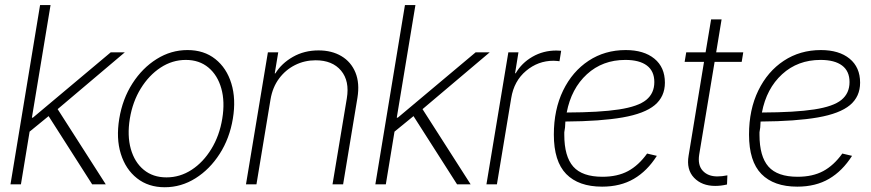

<svg xmlns="http://www.w3.org/2000/svg" viewBox="-20 -748 3534 779"><path d="M22.5 0 142.6 -727.5H185.1L109.4 -270.5H113.3L429.2 -535.6H486.3L213.9 -305.2L409.2 0H354L177.2 -276.9L100.1 -213.9L64.9 0Z M648.4 11.7Q582 11.7 535.9 -24.7Q489.7 -61 470.2 -123.8Q450.7 -186.5 463.9 -266.6Q477.1 -346.7 517.3 -409.4Q557.6 -472.2 615.7 -508.5Q673.8 -544.9 740.7 -544.9Q807.6 -544.9 853.5 -508.5Q899.4 -472.2 918.7 -409.2Q938 -346.2 924.8 -266.6Q911.6 -186.5 871.3 -123.8Q831.1 -61 773.2 -24.7Q715.3 11.7 648.4 11.7ZM655.3 -28.3Q710.4 -28.3 757.6 -59.1Q804.7 -89.8 837.6 -143.8Q870.6 -197.8 881.8 -266.6Q893.1 -335.4 877.9 -389.2Q862.8 -442.9 825.7 -473.9Q788.6 -504.9 733.9 -504.9Q679.2 -504.9 631.8 -473.9Q584.5 -442.9 551.3 -389.2Q518.1 -335.4 506.8 -266.6Q495.6 -197.8 510.7 -143.8Q525.9 -89.8 563.2 -59.1Q600.6 -28.3 655.3 -28.3Z M1077.6 -344.7 1020.5 0H978L1066.9 -535.6H1108.9L1094.7 -450.2H1097.2Q1122.6 -491.2 1168.5 -517.3Q1214.4 -543.5 1272.5 -543.5Q1326.2 -543.5 1365.2 -520.3Q1404.3 -497.1 1422.1 -453.9Q1439.9 -410.6 1430.2 -351.1L1372.1 0H1329.1L1387.2 -349.1Q1398.9 -419.4 1363.8 -461.4Q1328.6 -503.4 1260.7 -503.4Q1215.8 -503.4 1177.2 -484.1Q1138.7 -464.8 1112.3 -429.4Q1085.9 -394 1077.6 -344.7Z M1502.9 0 1623 -727.5H1665.5L1589.8 -270.5H1593.8L1909.7 -535.6H1966.8L1694.3 -305.2L1889.6 0H1834.5L1657.7 -276.9L1580.6 -213.9L1545.4 0Z M1953.6 0 2042.5 -535.6H2083.5L2069.8 -450.7H2072.3Q2096.7 -492.7 2140.4 -517.8Q2184.1 -543 2237.3 -543Q2244.1 -543 2248 -542.5Q2252 -542 2256.8 -542L2250 -499.5Q2246.1 -500 2240.2 -500.7Q2234.4 -501.5 2225.6 -501.5Q2163.1 -501.5 2114.3 -460.4Q2065.4 -419.4 2054.2 -350.1L1996.1 0Z M2422.9 9.3Q2327.6 9.3 2277.3 -42Q2227.1 -93.3 2227.1 -202.1Q2227.1 -303.2 2264.6 -380.6Q2302.2 -458 2368.2 -501.5Q2434.1 -544.9 2518.6 -544.9Q2592.3 -544.9 2635 -510Q2677.7 -475.1 2677.7 -412.6Q2677.7 -356 2636.5 -321.5Q2595.2 -287.1 2506.1 -271.5Q2417 -255.9 2273.9 -254.9Q2272.9 -243.2 2272.5 -231Q2270 -215.8 2269.5 -211.4Q2269 -207 2269.5 -204.1Q2269.5 -202.6 2269.5 -201.2Q2269.5 -113.3 2305.9 -72Q2342.3 -30.8 2424.3 -30.8Q2484.9 -30.8 2527.8 -53.7Q2570.8 -76.7 2605.5 -125L2645 -115.7Q2606 -54.2 2551.8 -22.5Q2497.6 9.3 2422.9 9.3ZM2279.3 -291.5Q2414.1 -292 2491.7 -304Q2569.3 -315.9 2602.1 -342.8Q2634.8 -369.6 2634.8 -415Q2634.8 -459.5 2604.5 -482.2Q2574.2 -504.9 2517.1 -504.9Q2424.8 -504.9 2361.3 -446.8Q2297.9 -388.7 2279.3 -291.5Z M2995.6 -535.6 2989.3 -497.1H2879.4L2816.9 -121.1Q2810.1 -78.1 2831.3 -55.2Q2852.5 -32.2 2890.6 -32.2Q2909.2 -32.2 2931.2 -36.6L2929.7 0.5Q2905.8 6.3 2881.8 6.3Q2827.6 6.3 2795.9 -26.9Q2764.2 -60.1 2773.9 -116.7L2836.4 -497.1H2757.8L2764.2 -535.6H2842.8L2865.2 -669.4H2907.7L2885.7 -535.6Z M3214.8 9.3Q3119.6 9.3 3069.3 -42Q3019 -93.3 3019 -202.1Q3019 -303.2 3056.6 -380.6Q3094.2 -458 3160.2 -501.5Q3226.1 -544.9 3310.5 -544.9Q3384.3 -544.9 3427 -510Q3469.7 -475.1 3469.7 -412.6Q3469.7 -356 3428.5 -321.5Q3387.2 -287.1 3298.1 -271.5Q3209 -255.9 3065.9 -254.9Q3064.9 -243.2 3064.5 -231Q3062 -215.8 3061.5 -211.4Q3061 -207 3061.5 -204.1Q3061.5 -202.6 3061.5 -201.2Q3061.5 -113.3 3097.9 -72Q3134.3 -30.8 3216.3 -30.8Q3276.9 -30.8 3319.8 -53.7Q3362.8 -76.7 3397.5 -125L3437 -115.7Q3397.9 -54.2 3343.8 -22.5Q3289.6 9.3 3214.8 9.3ZM3071.3 -291.5Q3206.1 -292 3283.7 -304Q3361.3 -315.9 3394 -342.8Q3426.8 -369.6 3426.8 -415Q3426.8 -459.5 3396.5 -482.2Q3366.2 -504.9 3309.1 -504.9Q3216.8 -504.9 3153.3 -446.8Q3089.8 -388.7 3071.3 -291.5Z"/></svg>

Font: Inter Display Extra Light
Style: Italic
Weight: 200
Italic angle: -9.39999°
Designer: Rasmus Andersson
Foundry: rsms
Version: Version 4.000;git-4fc901f